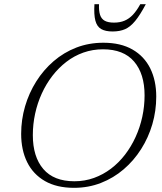

<svg xmlns="http://www.w3.org/2000/svg" viewBox="-20 -891 779 921"><path d="M137.5 -243Q137.5 -139 187.8 -80.2Q238 -21.5 337 -21.5Q386.5 -21.5 430.8 -37.5Q475 -53.5 512.5 -82Q550 -110.5 579.8 -149.2Q609.5 -188 630.5 -234Q651.5 -280 662.5 -330.5Q673.5 -381 673.5 -433.5Q673.5 -537 623.2 -595.8Q573 -654.5 474 -654.5Q424.5 -654.5 380 -638.8Q335.5 -623 298.2 -594.2Q261 -565.5 231.2 -527Q201.5 -488.5 180.5 -442.5Q159.5 -396.5 148.5 -345.8Q137.5 -295 137.5 -243ZM729.5 -427.5Q729.5 -359.5 710.8 -295.2Q692 -231 657 -175.8Q622 -120.5 573.2 -78.8Q524.5 -37 464.2 -13.5Q404 10 335 10Q252 10 195.5 -22.5Q139 -55 110.2 -113.2Q81.5 -171.5 81.5 -249Q81.5 -316.5 100.2 -380.8Q119 -445 153.8 -500.2Q188.5 -555.5 237.2 -597.5Q286 -639.5 346.2 -662.8Q406.5 -686 476 -686Q559 -686 615.5 -653.5Q672 -621 700.8 -562.8Q729.5 -504.5 729.5 -427.5ZM527 -782.5Q555.5 -782.5 577.5 -791.8Q599.5 -801 617.8 -820.5Q636 -840 653 -871H679.5Q652 -819 628.5 -790.5Q605 -762 579.8 -751Q554.5 -740 520 -740Q485.5 -740 465.2 -751.8Q445 -763.5 437.5 -792Q430 -820.5 433 -871H455Q453.5 -840 459.8 -820.2Q466 -800.5 482.2 -791.5Q498.5 -782.5 527 -782.5Z"/></svg>

Font: Newsreader 16pt 16pt Light
Style: Italic
Weight: 300
Italic angle: -17°
Version: Version 1.003